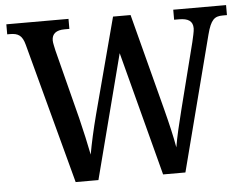

<svg xmlns="http://www.w3.org/2000/svg" viewBox="-51 -777 1078 840"><g transform="rotate(-5 488.0 -357.0)"><path d="M83 -617 248 0H348L489 -545L632 0H730L883 -592C900 -658 917 -670 953 -670H971V-714H739V-670H760C801 -670 821 -657 821 -625C821 -612 814 -584 810 -566L736 -274C720 -211 708 -160 700 -113C692 -160 678 -219 661 -285L551 -707H474L363 -288C346 -223 333 -164 324 -114C315 -161 302 -218 288 -276L210 -581C207 -597 202 -614 202 -626C202 -655 221 -670 258 -670H279V-714H6V-670H18C54 -670 72 -659 83 -617Z"/></g></svg>

Font: Noto Serif Myanmar SemiCondensed Medium
Style: Regular
Weight: 500
Width: 4
Designer: Ben Mitchell and the Monotype Design Team
Foundry: Monotype Imaging Inc.
Version: Version 2.106